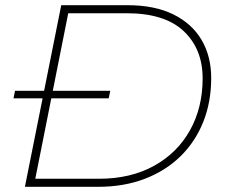

<svg xmlns="http://www.w3.org/2000/svg" viewBox="-20 -720 866 740"><path d="M76 0 216 -700H471Q576 -700 648 -664.5Q720 -629 757 -566Q794 -503 794 -419Q794 -327 763.5 -250.5Q733 -174 676 -118Q619 -62 538.5 -31Q458 0 358 0ZM116 -31H361Q483 -31 573 -80.5Q663 -130 712 -217.5Q761 -305 761 -418Q761 -531 688 -600Q615 -669 468 -669H243ZM32 -341 38 -370H405L399 -341Z"/></svg>

Font: Montserrat ExtraLight
Style: Italic
Weight: 200
Italic angle: -11.3°
Designer: Julieta Ulanovsky
Foundry: Julieta Ulanovsky
Version: Version 9.000; ttfautohint (v1.8.4.7-5d5b)